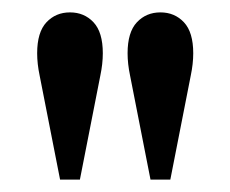

<svg xmlns="http://www.w3.org/2000/svg" viewBox="-20 -830 372 310"><path d="M40 -744Q40 -778 55 -794Q70 -810 93 -810Q116 -810 131 -794Q146 -778 146 -744Q146 -727 142 -708L109 -540H77L44 -708Q40 -727 40 -744ZM186 -744Q186 -778 201 -794Q216 -810 239 -810Q262 -810 277 -794Q292 -778 292 -744Q292 -727 288 -708L255 -540H223L190 -708Q186 -727 186 -744Z"/></svg>

Font: Minipax
Style: Regular
Weight: 400
Designer: Raphaël Ronot, Igor Stepanchenko (Cyrillic)
Foundry: steppetype
Version: Version 1.002